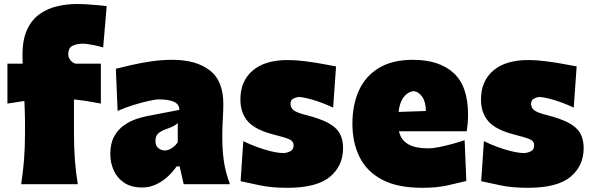

<svg xmlns="http://www.w3.org/2000/svg" viewBox="-20 -896 2878 934"><path d="M83 0Q92.3 -61 96.9 -119.1Q101.6 -177.2 101.6 -250.5V-308.6Q101.6 -329.6 100.6 -354Q99.6 -378.4 98.6 -404.8L16.1 -392.1V-586.4H90.3Q89.8 -598.1 89.6 -609.1Q89.4 -620.1 89.4 -629.4Q89.4 -704.6 112.3 -752.9Q135.3 -801.3 173.6 -828.1Q211.9 -855 259 -865.7Q306.2 -876.5 355 -876.5Q379.9 -876.5 408.2 -874.5Q436.5 -872.6 461.2 -870.4Q485.8 -868.2 499 -866.2L481.9 -665Q460.4 -671.9 429.7 -677.7Q398.9 -683.6 384.8 -683.6Q354.5 -683.6 333.3 -673.6Q312 -663.6 312 -630.9Q312 -618.7 321 -605.2Q330.1 -591.8 346.7 -586.4H470.7V-392.1Q436 -398.9 403.8 -404.1Q371.6 -409.2 339.8 -412.1V-250.5Q339.8 -177.2 344.2 -119.1Q348.6 -61 358.4 0Z M672.4 16.1Q619.1 16.1 584.7 -6.6Q550.3 -29.3 533.4 -66.7Q516.6 -104 516.6 -147.5Q516.6 -198.7 535.4 -232.4Q554.2 -266.1 582.8 -286.1Q611.3 -306.2 642.1 -316.7Q672.9 -327.1 696.3 -331.5L852.1 -361.3Q855 -412.6 750.5 -412.6Q737.3 -412.6 703.4 -405Q669.4 -397.5 628.2 -384.8Q586.9 -372.1 552.2 -356.4L543.5 -561.5Q573.2 -568.8 617.2 -579.1Q661.1 -589.4 713.4 -597.2Q765.6 -605 819.3 -605Q933.1 -605 999.8 -554.4Q1066.4 -503.9 1066.4 -390.1Q1066.4 -360.4 1064 -318.8Q1061.5 -277.3 1061.5 -248V-216.3Q1061.5 -168 1068.8 -113.8Q1076.2 -59.6 1098.6 0H873.5L854 -86.4H838.9Q822.3 -61.5 796.9 -37.8Q771.5 -14.2 739.7 1Q708 16.1 672.4 16.1ZM782.2 -164.1Q797.9 -164.1 815.2 -175Q832.5 -186 844.7 -204.1V-297.4Q836.9 -289.6 825.2 -283Q813.5 -276.4 786.1 -267.1Q768.1 -261.2 752.2 -249Q736.3 -236.8 736.3 -210.9Q736.3 -186 750.7 -175Q765.1 -164.1 782.2 -164.1Z M1377.9 17.6Q1299.8 17.6 1243.4 5.4Q1187 -6.8 1150.4 -14.6L1163.6 -209.5Q1194.8 -193.8 1230.7 -180.7Q1266.6 -167.5 1301 -159.4Q1335.4 -151.4 1361.3 -151.4Q1380.4 -153.3 1394.3 -161.4Q1408.2 -169.4 1408.2 -189.5Q1408.2 -209.5 1386.5 -218.8Q1364.7 -228 1308.6 -242.2Q1222.7 -264.2 1186 -305.2Q1149.4 -346.2 1149.4 -412.6Q1149.4 -501.5 1209.2 -552.7Q1269 -604 1380.4 -604Q1419.4 -604 1464.4 -598.1Q1509.3 -592.3 1549.6 -585Q1589.8 -577.6 1614.7 -572.8L1600.6 -372.6Q1545.9 -397.9 1499.5 -411.1Q1453.1 -424.3 1431.2 -424.3Q1418 -422.4 1405.5 -415.3Q1393.1 -408.2 1393.1 -390.6Q1393.1 -372.6 1407.7 -360.4Q1422.4 -348.1 1466.8 -336.9Q1535.2 -319.8 1575 -298.8Q1614.7 -277.8 1631.8 -248.3Q1648.9 -218.8 1648.9 -175.3Q1648.9 -89.4 1585 -35.9Q1521 17.6 1377.9 17.6Z M2033.7 17.6Q1913.1 17.6 1838.4 -22.2Q1763.7 -62 1729 -132.3Q1694.3 -202.6 1694.3 -293.9Q1694.3 -385.3 1725.8 -455.3Q1757.3 -525.4 1822.8 -565.2Q1888.2 -605 1988.8 -605Q2116.2 -605 2186.5 -541Q2256.8 -477.1 2256.8 -338.4Q2256.8 -313.5 2254.9 -294.7Q2252.9 -275.9 2250.5 -257.3H1920.9Q1929.7 -216.3 1964.4 -195.3Q1999 -174.3 2064.9 -174.3Q2084 -174.3 2114.3 -180.2Q2144.5 -186 2178.2 -195.3Q2211.9 -204.6 2240.2 -213.9L2248.5 -15.6Q2210.4 -6.3 2158.4 5.6Q2106.4 17.6 2033.7 17.6ZM2051.8 -356Q2051.3 -400.4 2033.7 -425.5Q2016.1 -450.7 1991.2 -452.6Q1964.8 -449.7 1944.6 -424.6Q1924.3 -399.4 1918.9 -351.6Z M2548.3 17.6Q2470.2 17.6 2413.8 5.4Q2357.4 -6.8 2320.8 -14.6L2334 -209.5Q2365.2 -193.8 2401.1 -180.7Q2437 -167.5 2471.4 -159.4Q2505.9 -151.4 2531.7 -151.4Q2550.8 -153.3 2564.7 -161.4Q2578.6 -169.4 2578.6 -189.5Q2578.6 -209.5 2556.9 -218.8Q2535.2 -228 2479 -242.2Q2393.1 -264.2 2356.4 -305.2Q2319.8 -346.2 2319.8 -412.6Q2319.8 -501.5 2379.6 -552.7Q2439.5 -604 2550.8 -604Q2589.8 -604 2634.8 -598.1Q2679.7 -592.3 2720 -585Q2760.3 -577.6 2785.2 -572.8L2771 -372.6Q2716.3 -397.9 2669.9 -411.1Q2623.5 -424.3 2601.6 -424.3Q2588.4 -422.4 2575.9 -415.3Q2563.5 -408.2 2563.5 -390.6Q2563.5 -372.6 2578.1 -360.4Q2592.8 -348.1 2637.2 -336.9Q2705.6 -319.8 2745.4 -298.8Q2785.2 -277.8 2802.2 -248.3Q2819.3 -218.8 2819.3 -175.3Q2819.3 -89.4 2755.4 -35.9Q2691.4 17.6 2548.3 17.6Z"/></svg>

Font: Pinar-FD Black
Style: Regular
Weight: 900
Designer: Amin Abedi
Version: Version 3.000